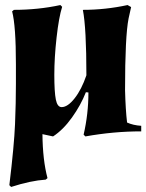

<svg xmlns="http://www.w3.org/2000/svg" viewBox="-20 -525 579 760"><path d="M43 -193V-271Q43 -423 28 -480L35 -486Q131 -486 219 -505L226 -498Q213 -457 204 -377Q195 -297 195 -229Q195 -161 201 -131Q207 -101 224 -101Q248 -101 275.5 -136Q303 -171 322 -227Q322 -414 308 -486Q397 -486 485 -505L499 -497Q493 -472 489 -452Q475 -382 475 -168Q477 -90 483 -40Q507 -29 539 -27V-5Q430 -5 318 15L311 8Q330 -74 330 -159L320 -160Q300 -109 265 -60Q230 -11 190 15L148 6Q149 109 168 180L161 186Q101 190 24 215L17 208Q36 51 39.5 -33.5Q43 -118 43 -193Z"/></svg>

Font: Almendra
Style: Bold
Weight: 700
Designer: Ana Sanfelippo
Foundry: Ana Sanfelippo
Version: Version 1.004